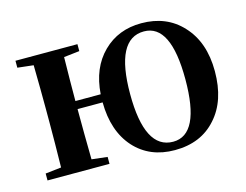

<svg xmlns="http://www.w3.org/2000/svg" viewBox="-83 -682 1064 829"><g transform="rotate(-15 449.5 -267.5)"><path d="M727 -268Q727 -514 607 -514Q480 -514 480 -268Q480 -21 607 -21Q727 -21 727 -268ZM357 -300Q365 -416 434 -484Q502 -551 605 -551Q718 -551 787 -476Q859 -399 859 -269Q859 -137 790 -61Q722 16 605 16Q493 16 425 -59Q357 -135 356 -264H244Q244 -153 246 -39L316 -31V0H39V-31L110 -39Q112 -153 112 -235V-300Q112 -382 110 -496L39 -504V-535H316V-504L246 -496Q244 -384 244 -300Z"/></g></svg>

Font: Source Han Serif JP
Style: Bold
Weight: 700
Designer: Ryoko NISHIZUKA  (kana & ideographs); Frank Grießhammer (Latin, Greek & Cyrillic); Wenlong ZHANG  (bopomofo); Sandoll Co
Foundry: Adobe Systems Incorporated
Version: Version 1.000;PS 1;hotconv 16.6.53;makeotf.lib2.5.65590